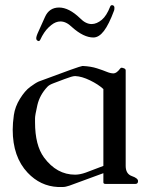

<svg xmlns="http://www.w3.org/2000/svg" viewBox="-20 -728 604 760"><path d="M132.8 -565.4Q124 -567.4 123.5 -575.2Q122.6 -583 132.3 -603.5L158.2 -661.1Q174.8 -698.2 213.9 -698.2Q252.9 -698.2 296.9 -655.8Q319.3 -632.8 342.8 -632.8Q362.8 -632.8 383.3 -649.9Q401.9 -665.5 416 -701.7Q418.5 -708.5 425.3 -707.5Q432.6 -705.6 432.9 -698Q433.1 -690.4 431.6 -686.5Q411.1 -631.3 391.4 -605.5Q371.6 -579.6 349.6 -579.6Q311 -579.6 265.1 -620.6Q242.2 -643.1 219.2 -643.1Q200.7 -643.1 183.1 -628.9L172.9 -620.1Q153.8 -602.1 139.2 -570.3Q136.7 -565.4 132.8 -565.4ZM276.4 -426.8Q266.1 -426.8 235.4 -415Q204.6 -403.3 189.7 -397.7Q174.8 -392.1 167.5 -384.3Q137.2 -352.1 127.9 -311.8Q118.7 -271.5 118.7 -259.8V-246.6Q118.7 -245.1 118.7 -244.1Q118.7 -152.8 154.3 -104.5Q204.6 -36.6 277.3 -36.6Q296.4 -36.6 319.6 -44.9Q342.8 -53.2 389.2 -71.3V-375.5Q369.1 -394 336.4 -409.9Q303.7 -425.8 278.3 -426.8ZM229 12.2H209Q139.6 8.8 89.4 -44.4Q30.3 -106.9 30.3 -214.8Q30.3 -240.2 34.9 -272.9Q39.6 -305.7 59.1 -337.2Q78.6 -368.7 99.4 -384Q120.1 -399.4 133.3 -405.3Q297.4 -466.8 306.2 -466.8H308.6Q339.8 -465.3 364 -457.5Q388.2 -449.7 402.8 -443.6Q417.5 -437.5 429.4 -437.5Q441.4 -437.5 455.6 -456.5Q458 -460 461.2 -460Q464.4 -460 470.9 -457.5Q477.5 -455.1 477.5 -449.2V-71.3Q477.5 -39.6 502 -31Q526.4 -22.5 526.4 -11.2Q526.4 0 516.1 0H397.5Q389.2 0 389.2 -6.3V-42.5L254.9 6.8Q239.3 12.2 229 12.2Z"/></svg>

Font: Caudex
Style: Regular
Weight: 400
Version: Version 1.04